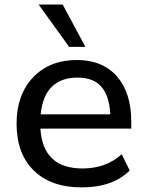

<svg xmlns="http://www.w3.org/2000/svg" viewBox="-20 -812 641 842"><path d="M337.9 9.8Q204.1 9.8 128.4 -64Q52.7 -137.7 52.7 -269.5Q52.7 -396.5 125 -472.7Q197.3 -548.8 317.4 -548.8Q429.7 -548.8 492.7 -477.1Q555.7 -405.3 555.7 -277.3V-248H157.2Q168 -73.2 341.8 -73.2Q445.3 -73.2 513.7 -135.7L548.8 -64.5Q474.6 9.8 337.9 9.8ZM149.4 -792H254.9L354.5 -606.4H283.2ZM158.2 -310.5H463.9Q459 -393.6 423.8 -432.6Q388.7 -471.7 320.3 -471.7Q174.8 -471.7 158.2 -310.5Z"/></svg>

Font: Min Sans Medium
Style: Regular
Weight: 500
Designer: Jinseong-Kim, NotoSansCJK, Nunito
Foundry: Jinseong-Kim
Version: Version 1.400;Glyphs 3.1.2 (3151)